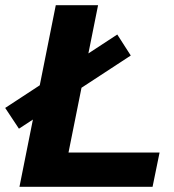

<svg xmlns="http://www.w3.org/2000/svg" viewBox="-33 -720 670 740"><path d="M182 -700H345L231 -132H582L555 0H42ZM-13 -304 419 -587 471 -506 40 -224Z"/></svg>

Font: Montserrat Alternates
Style: Bold Italic
Weight: 700
Italic angle: -11.3°
Designer: Julieta Ulanovsky
Foundry: Julieta Ulanovsky
Version: Version 7.200